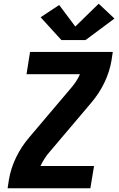

<svg xmlns="http://www.w3.org/2000/svg" viewBox="-20 -1015 640 1035"><path d="M21 0 28 -46Q38 -107 66.5 -166Q95 -225 138 -275L360 -537Q376 -555 389 -574.5Q402 -594 411 -615H123L142 -735H588L581 -689Q571 -628 542.5 -569Q514 -510 471 -460L360 -329L249 -198Q233 -180 220.5 -160.5Q208 -141 198 -120H487L467 0ZM311 -799 199 -922 299 -988 386 -872 512 -995 597 -915 441 -799Z"/></svg>

Font: Iosevka Curly HvExObl
Style: Regular
Weight: 900
Width: 7
Italic angle: -9°
Monospace: yes
Designer: Belleve Invis
Foundry: Belleve Invis
Version: Version 11.1.0; ttfautohint (v1.8.3)